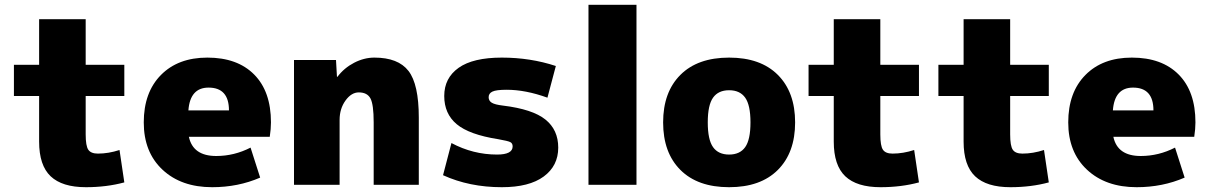

<svg xmlns="http://www.w3.org/2000/svg" viewBox="-20 -770 5034 800"><path d="M338 10Q239 10 191 -35.5Q143 -81 143 -180V-370H38V-500H143V-690H337V-500H498V-370H337V-210Q337 -162 348 -146Q359 -130 388 -130Q432 -130 478 -145L498 -10Q424 10 338 10Z M765 -310H934Q934 -405 849 -405Q772 -405 765 -310ZM767 -200Q784 -120 881 -120Q956 -120 1024 -155L1064 -30Q972 10 864 10Q735 10 657 -63Q579 -136 579 -260Q579 -385 650.5 -457.5Q722 -530 844 -530Q969 -530 1039 -459.5Q1109 -389 1109 -260Q1109 -233 1104 -200Z M1386 -450Q1414 -487 1455.5 -508.5Q1497 -530 1540 -530Q1639 -530 1682 -474.5Q1725 -419 1725 -280V0H1537V-260Q1537 -335 1523.5 -360Q1510 -385 1475 -385Q1444 -385 1419.5 -351Q1395 -317 1395 -270V0H1205V-520H1380L1384 -450Z M2261 -363Q2170 -396 2091 -396Q2048 -396 2032 -388.5Q2016 -381 2016 -365Q2016 -350 2029 -342Q2042 -334 2076 -330Q2199 -315 2252.5 -272Q2306 -229 2306 -155Q2306 -79 2245.5 -34.5Q2185 10 2071 10Q1936 10 1826 -40L1861 -174Q1951 -126 2051 -126Q2116 -126 2116 -160Q2116 -173 2106 -178Q2096 -183 2056 -190Q1935 -209 1883 -252.5Q1831 -296 1831 -370Q1831 -445 1891 -487.5Q1951 -530 2071 -530Q2190 -530 2296 -495Z M2432 0V-750H2632V0Z M2815 -458Q2887 -530 3018 -530Q3149 -530 3221 -458Q3293 -386 3293 -260Q3293 -134 3221 -62Q3149 10 3018 10Q2887 10 2815 -62Q2743 -134 2743 -260Q2743 -386 2815 -458ZM2951 -157Q2973 -126 3018 -126Q3063 -126 3085 -157Q3107 -188 3107 -260Q3107 -332 3085 -363Q3063 -394 3018 -394Q2973 -394 2951 -363Q2929 -332 2929 -260Q2929 -188 2951 -157Z M3649 10Q3550 10 3502 -35.5Q3454 -81 3454 -180V-370H3349V-500H3454V-690H3648V-500H3809V-370H3648V-210Q3648 -162 3659 -146Q3670 -130 3699 -130Q3743 -130 3789 -145L3809 -10Q3735 10 3649 10Z M4190 10Q4091 10 4043 -35.5Q3995 -81 3995 -180V-370H3890V-500H3995V-690H4189V-500H4350V-370H4189V-210Q4189 -162 4200 -146Q4211 -130 4240 -130Q4284 -130 4330 -145L4350 -10Q4276 10 4190 10Z M4617 -310H4786Q4786 -405 4701 -405Q4624 -405 4617 -310ZM4619 -200Q4636 -120 4733 -120Q4808 -120 4876 -155L4916 -30Q4824 10 4716 10Q4587 10 4509 -63Q4431 -136 4431 -260Q4431 -385 4502.5 -457.5Q4574 -530 4696 -530Q4821 -530 4891 -459.5Q4961 -389 4961 -260Q4961 -233 4956 -200Z"/></svg>

Font: M PLUS 1p Black
Style: Regular
Weight: 900
Version: Version 1.061